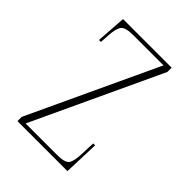

<svg xmlns="http://www.w3.org/2000/svg" viewBox="-163 -618 701 701"><g transform="rotate(45 187.5 -268.0)"><path d="M50 0V-22L283 -521H126Q87 -521 76 -507Q65 -493 63 -452L61 -420H51L59 -536H310V-514L77 -15H240Q279 -15 289.5 -29Q300 -43 301 -85L303 -138H313L308 0Z"/></g></svg>

Font: Noto Serif Display ExtraCondensed Thin
Style: Regular
Weight: 100
Width: 2
Designer: Monotype Design Team
Foundry: Monotype Imaging Inc.
Version: Version 2.009